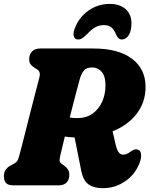

<svg xmlns="http://www.w3.org/2000/svg" viewBox="-20 -948 765 982"><path d="M695 -117.5Q672.5 -56.5 620.5 -21Q568.5 14.5 506 14.5Q460 14.5 433 -4.8Q406 -24 396 -72.5L361.5 -245Q335 -246 311.5 -249.5Q304.5 -220 298.5 -195Q292.5 -170 288.5 -153.5Q282.5 -127.5 286 -121Q289.5 -114.5 296 -109.5L306.5 -102Q319.5 -93 327 -82.2Q334.5 -71.5 334.5 -54Q334.5 -29.5 320.8 -14.8Q307 0 279 0H49.5Q19.5 0 9.5 -13.5Q-0.5 -27 0 -47Q-0.5 -67.5 10.2 -81.2Q21 -95 34.5 -101.5L49.5 -109.5Q60.5 -115.5 66.8 -123Q73 -130.5 78 -149.5Q88 -187.5 101.8 -241.2Q115.5 -295 130.2 -353.5Q145 -412 159 -465.5Q173 -519 182.5 -556.5Q188 -581.5 169.5 -593.5L156 -602Q142.5 -610.5 135.8 -620Q129 -629.5 129.5 -644.5Q129 -669.5 143.8 -684.8Q158.5 -700 186.5 -700H457Q585 -700 654.8 -647.8Q724.5 -595.5 724.5 -503Q724.5 -426.5 680 -367.5Q635.5 -308.5 556 -276.5L572 -206Q577 -184.5 585.8 -170.8Q594.5 -157 609.5 -157Q628 -157 645 -170.5Q654 -178 664.8 -182.2Q675.5 -186.5 686 -182.5Q699 -178 701.2 -160Q703.5 -142 695 -117.5ZM389 -547Q381.5 -519.5 366.8 -464Q352 -408.5 336.5 -347Q354 -344 375.5 -344Q421.5 -344 453.8 -367.2Q486 -390.5 502.8 -428.5Q519.5 -466.5 519.5 -511.5Q519.5 -558.5 500 -580.8Q480.5 -603 452.5 -603Q422 -603 409.2 -587.5Q396.5 -572 389 -547ZM511 -819.5Q486.5 -819.5 466.5 -808Q446.5 -796.5 425 -773Q412 -760 401.5 -753Q391 -746 380 -746Q363 -746 358 -760.8Q353 -775.5 361 -799Q382.5 -858.5 431.5 -893.2Q480.5 -928 540.5 -928Q600.5 -928 630.5 -893.2Q660.5 -858.5 649.5 -799Q646 -775.5 633 -760.8Q620 -746 602.5 -746Q584.5 -746 573 -773Q563.5 -796.5 549.5 -808Q535.5 -819.5 511 -819.5Z"/></svg>

Font: Fraunces 144pt S100 Black
Style: Italic
Weight: 900
Italic angle: -16°
Version: Version 1.000; ttfautohint (v1.8.3)